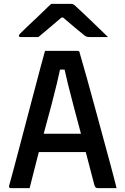

<svg xmlns="http://www.w3.org/2000/svg" viewBox="-20 -965 640 985"><path d="M143 -279H347Q360 -279 373 -279Q386 -279 398 -279L428 -288L450 -185H153Q150 -185 147.5 -186.5Q145 -188 143.5 -190.5Q142 -193 142 -196ZM132 0Q108 0 84.5 0Q61 0 36 0Q32 0 29.5 -1.5Q27 -3 26.5 -6Q26 -9 27 -13Q36 -45 48 -90Q60 -135 74 -188Q88 -241 103 -298Q118 -355 133 -412Q148 -469 162.5 -523.5Q177 -578 189 -624Q201 -670 211 -704Q257 -704 299 -704Q341 -704 378 -704Q382 -704 384 -702.5Q386 -701 387.5 -699Q389 -697 389 -693Q408 -629 427 -559.5Q446 -490 466 -417.5Q486 -345 506.5 -268.5Q527 -192 549 -112Q556 -85 563.5 -57Q571 -29 578 0Q553 0 529 0Q505 0 483 0Q477 0 473 -2Q469 -4 466.5 -9.5Q464 -15 461 -28Q442 -100 424 -169.5Q406 -239 389 -303Q372 -367 356.5 -425Q341 -483 328.5 -534Q316 -585 307 -627L332 -608H267L292 -626Q283 -584 271.5 -535.5Q260 -487 245 -430.5Q230 -374 212 -308Q194 -242 174 -165Q154 -88 132 0ZM243 -945Q254 -945 274 -945Q294 -945 313.5 -945Q333 -945 344 -945Q352 -945 357.5 -942Q363 -939 377 -925Q385 -918 403 -901Q421 -884 443.5 -862.5Q466 -841 489.5 -818Q513 -795 534 -775Q513 -775 487 -775Q461 -775 440 -775Q429 -775 424 -777Q419 -779 411 -785Q395 -798 362 -825.5Q329 -853 280 -895L333 -875Q317 -875 301 -875Q285 -875 268 -875L320 -896Q274 -856 239 -827Q204 -798 177 -775H88Q84 -775 81.5 -775.5Q79 -776 78 -778Q77 -780 77 -782Q77 -786 81 -790Q85 -794 99 -808Q112 -821 131 -839Q150 -857 171 -876.5Q192 -896 210.5 -914.5Q229 -933 243 -945Z"/></svg>

Font: Recursive Monospace Medium
Style: Regular
Weight: 500
Version: Version 1.047